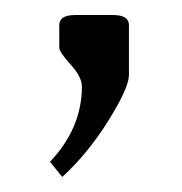

<svg xmlns="http://www.w3.org/2000/svg" viewBox="-20 -95 240 253"><path d="M149.9 -62V3.9Q149.9 20.5 122.8 64Q95.7 107.4 62 138.2L45.9 118.2Q87.9 73.7 87.9 19Q87.9 6.3 73 -10Q58.1 -26.4 58.1 -32.2V-62Q58.1 -75.2 79.1 -75.2H128.9Q149.9 -75.2 149.9 -62Z"/></svg>

Font: Resagokr
Style: Regular
Weight: 500
Designer: gluk
Foundry: gluk
Version: Version 0.95